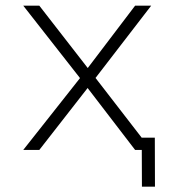

<svg xmlns="http://www.w3.org/2000/svg" viewBox="-20 -538 626 689"><path d="M489.3 131.8 488.8 0H464.8L294.4 -222.2L121.1 0H63.5L267.1 -257.8L63.5 -517.6H121.1L294.9 -293.9L464.8 -517.6H522.5L322.8 -258.3L488.8 -43.5V-43.9H535.6L536.1 131.8Z"/></svg>

Font: Cascadia Code ExtraLight
Style: Regular
Weight: 200
Monospace: yes
Designer: Aaron Bell
Foundry: Saja Typeworks
Version: Version 2407.024; ttfautohint (v1.8.4)